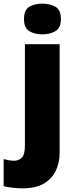

<svg xmlns="http://www.w3.org/2000/svg" viewBox="-71 -796 415 1056"><path d="M52 240Q29 240 -1 236.5Q-31 233 -51 228V79Q-35 83 -21.5 85.5Q-8 88 8 88Q31 88 48.5 71.5Q66 55 66 5V-553H257V45Q257 95 237.5 139.5Q218 184 173 212Q128 240 52 240ZM61 -691Q61 -742 90.5 -759Q120 -776 162 -776Q203 -776 233.5 -759Q264 -742 264 -691Q264 -642 233.5 -624.5Q203 -607 162 -607Q120 -607 90.5 -624.5Q61 -642 61 -691Z"/></svg>

Font: Noto Sans Hebrew Black
Style: Regular
Weight: 900
Designer: Monotype Design Team
Foundry: Monotype Imaging Inc.
Version: Version 2.003